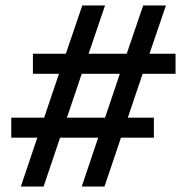

<svg xmlns="http://www.w3.org/2000/svg" viewBox="-20 -680 660 700"><path d="M620 -411H500L446 -251H541V-178H421L361 0H278L338 -178H199L139 0H56L116 -178H21V-251H141L195 -411H100V-484H220L280 -660H363L303 -484H442L502 -660H585L525 -484H620ZM363 -251 417 -411H278L224 -251Z"/></svg>

Font: Elaine Sans Medium
Style: Italic
Weight: 500
Italic angle: -13°
Designer: Wei Huang
Foundry: Wei Huang
Version: Version 2.001;December 24, 2019;FontCreator 12.0.0.2547 64-b